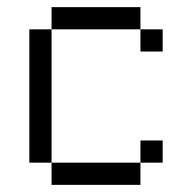

<svg xmlns="http://www.w3.org/2000/svg" viewBox="-20 -520 540 540"><path d="M437.5 -62.5V-125H375V-62.5H125V0H375V-62.5ZM437.5 -375V-437.5H375V-375ZM125 -62.5Q125 -62.5 125 -437.5H62.5Q62.5 -437.5 62.5 -62.5ZM125 -437.5H375V-500H125Z"/></svg>

Font: Unifont
Style: Regular
Weight: 500
Version: Version 15.1.04